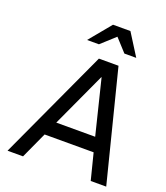

<svg xmlns="http://www.w3.org/2000/svg" viewBox="-163 -1030 989 1141"><g transform="rotate(20 332.0 -459.0)"><path d="M467 -700 644 0H546L504 -166H194L118 0H20L343 -700ZM394 -601 235 -256H481L396 -601ZM353 -918H463L550 -780H475L402 -860L314 -780H239Z"/></g></svg>

Font: Quantico
Style: Italic
Weight: 400
Italic angle: -12°
Designer: Matt Desmond
Foundry: MADtype
Version: Version 2.002